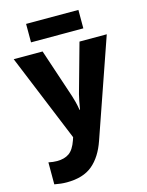

<svg xmlns="http://www.w3.org/2000/svg" viewBox="-142 -824 883 1156"><g transform="rotate(-15 300.0 -246.5)"><path d="M128 246Q110 246 91 244Q72 242 51 238V101Q80 107 104 107Q150 107 179.5 86.5Q209 66 228 11L234 -7L10 -553H190L292 -247Q298 -228 303.5 -207Q309 -186 314 -156H317Q321 -182 326.5 -209.5Q332 -237 335 -248L420 -553H590L379 55Q347 148 288.5 197Q230 246 128 246ZM137 -624V-739H463V-624Z"/></g></svg>

Font: Noto Sans Mono Black
Style: Regular
Weight: 900
Designer: Monotype Design Team
Foundry: Monotype Imaging Inc.
Version: Version 2.014